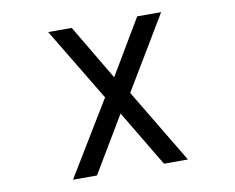

<svg xmlns="http://www.w3.org/2000/svg" viewBox="-80 -843 1159 948"><g transform="rotate(-10 500.0 -369.5)"><path d="M335.9 -739.3 500 -462.9 664.1 -739.3H784.2L564.5 -373L788.1 0H668L500 -281.2L332 0H211.9L438.5 -373L217.8 -739.3Z"/></g></svg>

Font: RobotoJAA
Style: Medium
Weight: 500
Version: Version 2.05; 2016-11-05